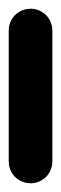

<svg xmlns="http://www.w3.org/2000/svg" viewBox="-20 -420 140 440"><path d="M0 -50.3H100V-350.3H0ZM50.3 -100Q36.3 -100 24.8 -93.3Q13.3 -86.7 6.7 -75.2Q0 -63.7 0 -50.3Q0 -36.3 6.7 -24.8Q13.3 -13.3 24.8 -6.7Q36.3 0 50.3 0Q63.7 0 75.2 -6.7Q86.7 -13.3 93.3 -24.8Q100 -36.3 100 -50.3Q100 -63.7 93.3 -75.2Q86.7 -86.7 75.2 -93.3Q63.7 -100 50.3 -100ZM50.3 -400Q36.3 -400 24.8 -393.3Q13.3 -386.7 6.7 -375.2Q0 -363.7 0 -350.3Q0 -336.3 6.7 -324.8Q13.3 -313.3 24.8 -306.7Q36.3 -300 50.3 -300Q63.7 -300 75.2 -306.7Q86.7 -313.3 93.3 -324.8Q100 -336.3 100 -350.3Q100 -363.7 93.3 -375.2Q86.7 -386.7 75.2 -393.3Q63.7 -400 50.3 -400Z"/></svg>

Font: Wavefont Thin
Style: Regular
Weight: 100
Monospace: yes
Version: Version 3.005;gftools[0.9.33]